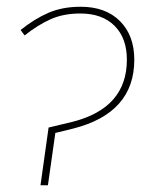

<svg xmlns="http://www.w3.org/2000/svg" viewBox="-20 -549 456 569"><path d="M124 -171 195 -188Q356 -229 356 -372Q356 -436 319.5 -472.5Q283 -509 218 -509Q168 -509 130 -492Q92 -475 53 -444L41 -460Q82 -493 123.5 -511Q165 -529 219 -529Q293 -529 335.5 -486.5Q378 -444 378 -372Q378 -214 197 -168L144 -155L122 0H100Z"/></svg>

Font: FiraGO Thin
Style: Italic
Weight: 100
Italic angle: -8°
Designer: bBox Type GmbH
Foundry: bBox Type GmbH
Version: Version 1.001